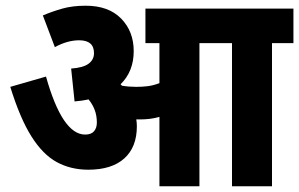

<svg xmlns="http://www.w3.org/2000/svg" viewBox="-20 -652 1047 672"><path d="M459 -210Q459 -137 415 -97.5Q371 -58 289 -58Q228 -58 179 -84.5Q130 -111 90 -174.5Q50 -238 16 -348L141 -384Q198 -181 278 -181Q299 -181 309 -192.5Q319 -204 319 -223Q319 -247 311.5 -267Q304 -287 290 -304Q267 -299 241 -297L229 -412Q271 -415 290 -429Q309 -443 309 -466Q309 -511 257 -511Q216 -511 172 -487L130 -598Q163 -612 198.5 -622Q234 -632 280 -632Q360 -632 404 -587Q448 -542 448 -473Q448 -402 402 -357Q404 -355 407 -352Q431 -348 457 -348Q479 -348 498 -350.5Q517 -353 538 -361V-501H489V-622H1007V-501H932V0H792V-501H678V0H538V-243Q521 -238 504 -236Q487 -234 470 -234Q464 -234 457 -234Q459 -222 459 -210Z"/></svg>

Font: Noto Sans Condensed ExtraBold
Style: Italic
Weight: 800
Width: 3
Italic angle: -12°
Designer: Monotype Design Team
Foundry: Monotype Imaging Inc.
Version: Version 2.013; ttfautohint (v1.8.4.7-5d5b)